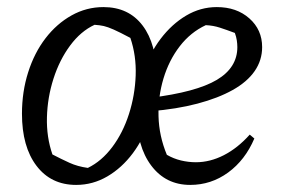

<svg xmlns="http://www.w3.org/2000/svg" viewBox="-20 -513 795 542"><path d="M195 9Q124 9 83 -45Q42 -99 42 -192Q42 -254 59.5 -309Q77 -364 108.5 -405Q140 -446 182 -469.5Q224 -493 272 -493Q343 -493 382.5 -441Q422 -389 422 -296Q422 -233 404 -177.5Q386 -122 355 -80.5Q324 -39 283 -15Q242 9 195 9ZM228 -39Q267 -58 297 -98Q327 -138 344 -191Q361 -244 363 -300Q365 -356 348 -406Q318 -422 301 -429.5Q284 -437 273 -439.5Q262 -442 247 -443Q208 -425 178 -384.5Q148 -344 131 -291Q114 -238 112.5 -182Q111 -126 128 -77Q153 -64 176 -53.5Q199 -43 228 -39ZM517 9Q448 9 407 -45.5Q366 -100 366 -192Q366 -253 384 -307.5Q402 -362 433.5 -403.5Q465 -445 505.5 -469Q546 -493 592 -493Q648 -493 684 -461Q720 -429 720 -380Q720 -343 699 -312.5Q678 -282 637 -259Q596 -236 537.5 -220.5Q479 -205 405 -199V-237Q534 -253 592 -287.5Q650 -322 650 -380Q650 -389 648.5 -399Q647 -409 643 -420Q619 -429 600.5 -435Q582 -441 561 -442Q518 -422 487.5 -382.5Q457 -343 441.5 -291.5Q426 -240 427.5 -184.5Q429 -129 451 -76Q470 -65 491 -60Q512 -55 533 -55Q573 -55 612 -75Q651 -95 685 -133L698 -122Q672 -61 624 -26Q576 9 517 9Z"/></svg>

Font: Piazzolla 24pt
Style: Italic
Weight: 400
Italic angle: -11.3°
Designer: Juan Pablo del Peral
Foundry: Huerta Tipografica
Version: Version 2.005